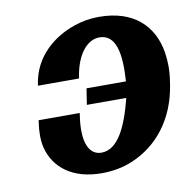

<svg xmlns="http://www.w3.org/2000/svg" viewBox="-67 -604 678 681"><g transform="rotate(-10 272.5 -264.0)"><path d="M57 -206C52 -172 52 -143 58 -117C77 -40 143 10 246 10C286 10 324 3 357 -11C451 -50 520 -135 539 -257L541 -271C547 -308 546 -342 541 -374C525 -469 459 -538 332 -538C300 -538 271 -533 242 -523C166 -497 93 -438 78 -342L77 -335H225L226 -342C239 -422 278 -466 321 -466C381 -466 394 -395 387 -296H245L236 -238H378C353 -139 318 -62 258 -62C210 -62 191 -117 205 -206L206 -214H58Z"/></g></svg>

Font: Aerodynamic
Style: BdObl
Weight: 500
Designer: Google
Version: Version 2.000980; 2014